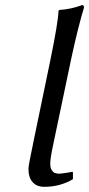

<svg xmlns="http://www.w3.org/2000/svg" viewBox="-20 -718 347 748"><path d="M175.8 -82Q175.8 -73.2 177 -66.7Q178.2 -60.1 181.6 -55.4Q185.1 -50.8 187.5 -47.9Q189.9 -44.9 196 -43.5Q202.1 -42 205.6 -41.5Q209 -41 218 -42Q227.1 -43 231 -43.5Q234.9 -43.9 245.8 -45.9Q256.8 -47.9 262.2 -48.8L264.2 -45.9V-20Q214.4 9.8 152.8 9.8Q123 9.8 106.9 -8.5Q90.8 -26.9 90.8 -61Q90.8 -72.8 110.8 -168L175.8 -481.9Q206.5 -630.9 208 -675.8L210.9 -679.2Q257.8 -682.1 299.8 -698.2Q307.6 -698.2 307.1 -688Q285.2 -616.2 259.8 -500L188 -158.2Q175.8 -101.1 175.8 -82Z"/></svg>

Font: Linux Biolinum O
Style: Italic
Weight: 400
Italic angle: -12°
Designer: Philipp H. Poll
Foundry: Philipp H. Poll
Version: Version 1.1.3